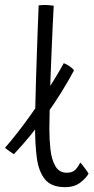

<svg xmlns="http://www.w3.org/2000/svg" viewBox="-55 -736 376 772"><path d="M201.5 -482Q207 -480 213 -476.8Q219 -473.5 225 -469.5Q231 -465.5 235.5 -461.2Q240 -457 242.5 -453Q220 -410.5 192.2 -365.8Q164.5 -321 132.8 -277Q101 -233 67.5 -192Q34 -151 1 -116Q-2.5 -118.5 -7.8 -121.8Q-13 -125 -18.2 -129Q-23.5 -133 -28 -136.2Q-32.5 -139.5 -35 -141.5Q-11 -169 15.2 -202.5Q41.5 -236 67.2 -272.2Q93 -308.5 117.8 -345.5Q142.5 -382.5 163.8 -417.2Q185 -452 201.5 -482ZM301 -38Q291.5 -20 267.8 -1.8Q244 16.5 206.5 16.5Q151.5 16.5 126 -14.8Q100.5 -46 93.2 -100.5Q86 -155 86 -223Q86 -259.5 87 -309.5Q88 -359.5 89.8 -416Q91.5 -472.5 93.5 -528.2Q95.5 -584 97.2 -632.5Q99 -681 100.5 -714.5Q115 -716 127 -716Q136 -716 144.8 -715Q153.5 -714 161 -713Q159 -682.5 157 -635.2Q155 -588 152.5 -532.2Q150 -476.5 148 -418.5Q146 -360.5 144.8 -308Q143.5 -255.5 143.5 -216Q143.5 -174 148 -134Q152.5 -94 167.8 -67.8Q183 -41.5 214 -41.5Q236 -41.5 247.5 -53Q259 -64.5 267.5 -82.5Q270.5 -80 275.5 -73.8Q280.5 -67.5 286 -60Q291.5 -52.5 295.8 -46.5Q300 -40.5 301 -38Z"/></svg>

Font: Grandstander Thin ExtraLight
Style: Regular
Weight: 250
Version: Version 1.200